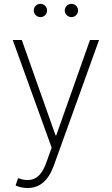

<svg xmlns="http://www.w3.org/2000/svg" viewBox="-20 -751 574 986"><path d="M121.1 214.5Q104.8 214.5 88.8 210.9Q72.8 207.4 60 201.7L72.8 163.7Q123.6 182.9 159.3 165.1Q195 147.4 217.3 85.2L245.4 7.5L45.5 -545.5H92L265.3 -55.8H268.8L442.1 -545.5H488.6L255.3 102.3Q213.4 215.2 121.1 214.5ZM187.5 -663Q174 -663 163.7 -673.1Q153.4 -683.2 153.4 -697.1Q153.4 -711.6 163.7 -721.4Q174 -731.2 187.5 -731.2Q202.1 -731.2 211.8 -721.4Q221.6 -711.6 221.6 -697.1Q221.6 -683.2 211.8 -673.1Q202.1 -663 187.5 -663ZM346.6 -663Q333.1 -663 322.8 -673.1Q312.5 -683.2 312.5 -697.1Q312.5 -711.6 322.8 -721.4Q333.1 -731.2 346.6 -731.2Q361.2 -731.2 370.9 -721.4Q380.7 -711.6 380.7 -697.1Q380.7 -683.2 370.9 -673.1Q361.2 -663 346.6 -663Z"/></svg>

Font: Inter UI Extra Light
Style: Regular
Weight: 200
Designer: Rasmus Andersson
Foundry: rsms
Version: 3.2;8d6f07862